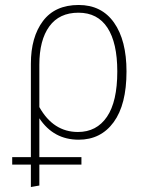

<svg xmlns="http://www.w3.org/2000/svg" viewBox="-20 -551 602 771"><path d="M296 10Q195 10 138 -76V80H307V110H138V194L104 200V110H29V80H104V-295Q104 -402 152.5 -466.5Q201 -531 296 -531Q388 -531 438 -460Q488 -389 488 -264Q488 -131 436.5 -60.5Q385 10 296 10ZM138 -291V-121Q194 -21 293 -21Q368 -21 409.5 -82Q451 -143 451 -264Q451 -379 411.5 -439.5Q372 -500 295 -500Q218 -500 178 -445Q138 -390 138 -291Z"/></svg>

Font: Fira Sans UltraLight
Style: Regular
Weight: 200
Designer: Carrois Corporate & Edenspiekermann AG
Foundry: Carrois Corporate GbR & Edenspiekermann AG
Version: Version 4.106;PS 004.106;hotconv 1.0.70;makeotf.lib2.5.58329